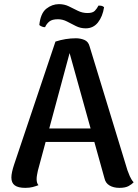

<svg xmlns="http://www.w3.org/2000/svg" viewBox="-20 -895 666 928"><path d="M347 -710Q369 -710 388 -702Q407 -694 413 -671L596 -72Q600 -60 607.5 -43Q615 -26 626 -14Q618 -5 602 4Q586 13 557 13Q529 13 509.5 1.5Q490 -10 485 -33L309 -665L323 -663L163 -70Q161 -60 159 -49.5Q157 -39 157 -29Q157 -19 159.5 -11.5Q162 -4 166 0Q153 5 138 9Q123 13 102 13Q68 13 51.5 1Q35 -11 35 -37Q35 -49 38.5 -65Q42 -81 48 -99L248 -694Q297 -710 347 -710ZM171 -274H498V-209H171ZM483 -860Q476 -815 453.5 -786.5Q431 -758 394 -758Q369 -758 347 -769Q325 -780 304 -791Q283 -802 260 -802Q232 -802 218.5 -791Q205 -780 198 -764Q192 -763 184 -766Q176 -769 170 -774Q176 -831 204 -853Q232 -875 265 -875Q291 -875 312.5 -864.5Q334 -854 356 -843Q378 -832 403 -832Q428 -832 438.5 -843Q449 -854 456 -868Q466 -868 472 -866.5Q478 -865 483 -860Z"/></svg>

Font: Arima SemiBold
Style: Regular
Weight: 600
Designer: Joana Correia and Natanael Gama
Foundry: NDISCOVER
Version: Version 1.101;gftools[0.9.23]